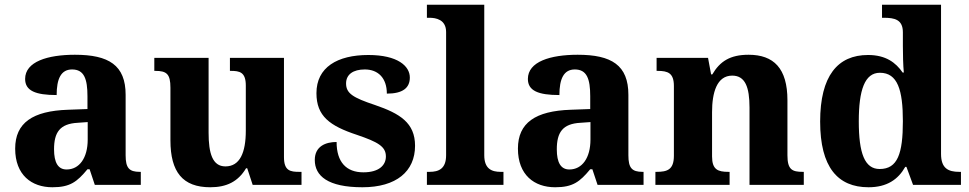

<svg xmlns="http://www.w3.org/2000/svg" viewBox="-20 -780 4090 810"><path d="M201 10C276 10 305 -13 349 -66H358L380 0H574V-55H570C525 -55 510 -71 510 -125V-380C510 -505 439 -549 296 -549C181 -549 86 -520 86 -447C86 -397 130 -379 219 -379C219 -447 237 -487 284 -487C335 -487 349 -447 349 -374V-320L267 -317C118 -312 44 -262 44 -153C44 -42 113 10 201 10ZM261 -65C225 -65 208 -94 208 -150C208 -221 232 -258 308 -262L350 -265V-191C350 -114 315 -65 261 -65Z M867 10C935 10 984 -13 1018 -70H1023L1046 0H1252V-55H1243C1205 -55 1178 -59 1178 -117V-536H950V-481H953C991 -481 1017 -476 1017 -419V-229C1017 -136 992 -78 931 -78C876 -78 860 -134 860 -220V-536H631V-481H635C683 -481 699 -468 699 -410V-188C699 -54 751 10 867 10Z M1509 10C1652 10 1731 -57 1731 -165C1731 -262 1667 -301 1562 -337C1469 -368 1440 -386 1440 -428C1440 -466 1470 -487 1519 -487C1575 -487 1612 -451 1612 -385C1679 -385 1709 -409 1709 -453C1709 -501 1658 -548 1534 -548C1403 -548 1315 -496 1315 -387C1315 -290 1371 -249 1486 -211C1574 -181 1608 -162 1608 -120C1608 -83 1579 -53 1513 -53C1441 -53 1400 -96 1400 -181C1354 -181 1308 -163 1308 -105C1308 -38 1363 10 1509 10Z M1781 0H2104V-55H2092C2054 -55 2023 -68 2023 -125V-760H1781V-705H1792C1818 -705 1862 -698 1862 -645V-125C1862 -68 1831 -55 1792 -55H1781Z M2322 10C2397 10 2426 -13 2470 -66H2479L2501 0H2695V-55H2691C2646 -55 2631 -71 2631 -125V-380C2631 -505 2560 -549 2417 -549C2302 -549 2207 -520 2207 -447C2207 -397 2251 -379 2340 -379C2340 -447 2358 -487 2405 -487C2456 -487 2470 -447 2470 -374V-320L2388 -317C2239 -312 2165 -262 2165 -153C2165 -42 2234 10 2322 10ZM2382 -65C2346 -65 2329 -94 2329 -150C2329 -221 2353 -258 2429 -262L2471 -265V-191C2471 -114 2436 -65 2382 -65Z M2745 0H3058V-55H3053C3009 -55 2984 -64 2984 -120V-307C2984 -389 3004 -461 3069 -461C3124 -461 3142 -412 3142 -326V0H3371V-55H3367C3322 -55 3302 -64 3302 -125V-357C3302 -492 3244 -549 3138 -549C3060 -549 3017 -521 2985 -466H2980L2967 -536H2750V-481H2754C2798 -481 2823 -472 2823 -417V-123C2823 -64 2795 -55 2750 -55H2745Z M3644 10C3722 10 3769 -23 3799 -76H3804L3832 0H4034V-55H4027C3980 -55 3950 -70 3950 -131V-760H3701V-705H3709C3753 -705 3789 -698 3789 -644V-587C3789 -551 3790 -505 3793 -474H3788C3759 -516 3717 -548 3642 -548C3514 -548 3440 -460 3440 -267C3440 -75 3514 10 3644 10ZM3691 -67C3628 -67 3603 -133 3603 -268C3603 -400 3628 -473 3692 -473C3767 -473 3789 -400 3789 -269C3789 -132 3767 -67 3691 -67Z"/></svg>

Font: Noto Serif Hentaigana Bold
Style: Regular
Weight: 700
Designer: Kazuhiro Yamada
Foundry: nipponia
Version: Version 1.000